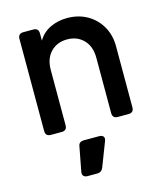

<svg xmlns="http://www.w3.org/2000/svg" viewBox="-119 -640 823 977"><g transform="rotate(-15 293.0 -151.0)"><path d="M94 0Q66 0 66 -28V-513Q66 -541 94 -541H146Q174 -541 174 -513V-475Q196 -513 236.5 -533Q277 -553 327 -553Q386 -553 432 -527Q478 -501 504.5 -455Q531 -409 531 -350V-28Q531 0 503 0H447Q419 0 419 -28V-319Q419 -379 385.5 -413.5Q352 -448 299 -448Q246 -448 212.5 -413.5Q179 -379 179 -319V-28Q179 0 151 0ZM220 251Q206 251 199 243Q192 235 195 221L219 95Q222 70 249 70H330Q345 70 351.5 78.5Q358 87 352 102L303 229Q294 251 271 251Z"/></g></svg>

Font: Pitagon Sans Text SemiBold
Style: Regular
Weight: 600
Designer: Travis Tran
Foundry: Pitagon
Version: Version 1.001; ttfautohint (v1.8.4.7-5d5b);gftools[0.9.26]